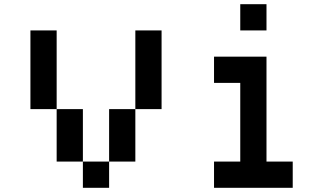

<svg xmlns="http://www.w3.org/2000/svg" viewBox="-20 -895 1540 915"><path d="M125 -750H250V-375H125ZM250 -375H375V-125H250ZM375 -125H500V0H375ZM500 -125V-375H625V-125ZM625 -375V-750H750V-375Z M1125 -875H1250V-750H1125ZM1000 -625H1250V-125H1375V0H1000V-125H1125V-500H1000Z"/></svg>

Font: Dogica Pixel
Style: Regular
Weight: 400
Designer: Roberto Mocci
Version: Version 001.000